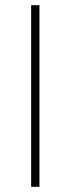

<svg xmlns="http://www.w3.org/2000/svg" viewBox="-20 -720 272 740"><path d="M100 -700H132V0H100Z"/></svg>

Font: KoHo ExtraLight
Style: Regular
Weight: 275
Version: Version 1.000; ttfautohint (v1.6)